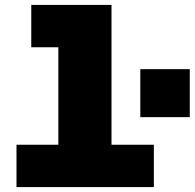

<svg xmlns="http://www.w3.org/2000/svg" viewBox="-20 -760 791 780"><path d="M47 -172H217V-568H107V-740H433V-172H605V0H47ZM550 -479H751V-284H550Z"/></svg>

Font: Azeret Mono Black
Style: Regular
Weight: 900
Designer: Martin Vácha
Foundry: Displaay
Version: Version 1.000; Glyphs 3.0.3, build 3074